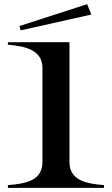

<svg xmlns="http://www.w3.org/2000/svg" viewBox="-20 -903 538 923"><path d="M18 -13V0H480V-13C398 -20 314 -34 314 -124V-700H18V-688C102 -681 184 -663 184 -576V-124C184 -34 103 -20 18 -13ZM419 -833 399 -883 74 -778 79 -757Z"/></svg>

Font: Sprat Extended Medium
Style: Regular
Weight: 500
Width: 9
Designer: Ethan Nakache
Foundry: Collletttivo
Version: Version 2.000;Glyphs 3.2 (3217)